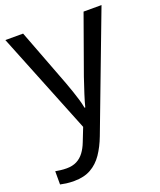

<svg xmlns="http://www.w3.org/2000/svg" viewBox="-143 -625 796 955"><g transform="rotate(-20 255.0 -148.0)"><path d="M1 -536H95L211 -231Q221 -204 229.5 -179Q238 -154 245 -130.5Q252 -107 256 -85H260Q266 -110 279 -150.5Q292 -191 306 -232L415 -536H510L279 74Q260 124 234.5 161.5Q209 199 172.5 219.5Q136 240 84 240Q60 240 42 237.5Q24 235 11 232V162Q22 164 37.5 166Q53 168 70 168Q101 168 123.5 156.5Q146 145 162 123.5Q178 102 189 73L217 2Z"/></g></svg>

Font: utamil25
Style: Book
Weight: 400
Designer: Jelle Bosma - Monotype Design Team
Foundry: Monotype Imaging Inc.
Version: Version 2.003